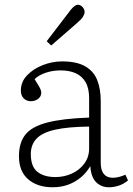

<svg xmlns="http://www.w3.org/2000/svg" viewBox="-20 -776 560 810"><path d="M202 14Q138 14 99 -19.5Q60 -53 60 -117Q60 -174 87 -208Q114 -242 179 -259Q244 -276 356 -280V-361Q356 -404 341 -429.5Q326 -455 299.5 -467Q273 -479 236 -479Q202 -479 172.5 -469Q143 -459 126 -442Q137 -425 143 -414.5Q149 -404 151.5 -397.5Q154 -391 154 -385Q154 -369 141 -359Q128 -349 110 -349Q92 -349 80 -361Q68 -373 68 -394Q68 -431 94.5 -458.5Q121 -486 161 -501.5Q201 -517 242 -517Q303 -517 339 -496.5Q375 -476 390 -438.5Q405 -401 405 -349V-89Q405 -58 418 -42Q431 -26 456 -26Q468 -26 482 -29.5Q496 -33 509 -39L520 -15Q504 -1 483 6.5Q462 14 439 14Q407 14 385.5 -7.5Q364 -29 361 -75Q343 -45 318.5 -25.5Q294 -6 265 4Q236 14 202 14ZM214 -29Q250 -29 282.5 -43.5Q315 -58 335.5 -85.5Q356 -113 356 -150V-242Q267 -241 213 -229Q159 -217 134.5 -191.5Q110 -166 110 -126Q110 -73 138 -51Q166 -29 214 -29ZM196 -584 177 -602 278 -734Q287 -745 294.5 -750.5Q302 -756 309 -756Q316 -756 322.5 -751.5Q329 -747 333 -740Q337 -733 337 -726Q337 -717 330.5 -706Q324 -695 304 -678Z"/></svg>

Font: Literata ExtraLight
Style: Regular
Weight: 250
Designer: Latin by Veronika Burian and Jose Scaglione. Greek by Irene Vlachou. Cyrillic by Vera Evstafieva.
Foundry: TypeTogether
Version: Version 3.103;gftools[0.9.29]